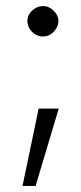

<svg xmlns="http://www.w3.org/2000/svg" viewBox="-20 -494 266 631"><path d="M54 117 107 -137H173L97 117ZM121 -374Q108 -374 96 -381Q84 -388 77 -400Q70 -412 70 -425Q70 -438 77 -449Q84 -460 96 -467Q108 -474 122 -474Q135 -474 146 -467Q157 -460 164.5 -449Q172 -438 172 -425Q172 -412 164.5 -400Q157 -388 146 -381Q135 -374 121 -374Z"/></svg>

Font: REM Medium ExtraLight
Style: Regular
Weight: 250
Version: Version 1.005;gftools[0.9.28]